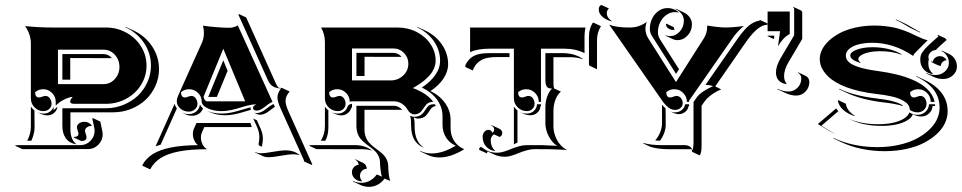

<svg xmlns="http://www.w3.org/2000/svg" viewBox="-20 -578 3818 762"><path d="M39.1 0 46.9 -2H298.8Q322.3 -2 338.9 -18.8Q355.5 -35.6 355.5 -59.6Q355.5 -66.7 351.4 -83.5Q347.4 -100.3 346.4 -106.7L347.9 -109.6L378.2 -95.5Q379.2 -88.1 383.3 -70.6Q387.5 -53 387.5 -45.7Q387.5 -21 370.4 -3.7Q353.3 13.7 329.1 13.7L69.1 13.9ZM79.8 -474.6Q131.6 -468.8 187.5 -468.8H400.4Q444.3 -468.8 481.6 -448.2Q518.8 -427.7 540.2 -392.9Q561.5 -358.2 561.5 -317.4Q561.5 -276.6 540.2 -241.8Q518.8 -207 481.6 -186.5Q444.3 -166 400.4 -166H274.4Q258.5 -166 258.5 -174.8Q258.5 -182.4 268.6 -193.4Q258.3 -193.4 241.6 -186.3Q224.9 -179.2 213.9 -169.9L201.2 -159.2V-173.8Q201.2 -194.3 186.5 -209.1Q171.9 -223.9 151.4 -223.9Q133.3 -223.9 119.4 -212.2Q119.4 -191.4 134.5 -191.2Q139.6 -191.2 147.3 -194.2Q155 -197.3 160.2 -197.3Q171.6 -197.3 178.1 -187.3Q184.6 -177.2 184.6 -166.3Q184.6 -154.1 175.2 -145.5Q165.8 -137 152.3 -137Q131.8 -137 117.2 -151.9Q102.5 -166.7 102.5 -187.7V-405.3Q102.5 -440.9 79.8 -474.6ZM87.9 -19.5Q102.5 -45.9 102.5 -76.2V-154.8Q108.4 -146 116.7 -139.6L117.2 -71.3Q117.2 -64.7 116.2 -58Q115.2 -51.3 113.4 -44.9Q111.6 -38.6 110.4 -34.7Q109.1 -30.8 106.8 -25.3Q104.5 -19.8 104.5 -19.5ZM127.9 -132.8V-133.1Q140.4 -127.2 154.3 -127.2Q167.5 -127.2 178.1 -134.9Q188.7 -142.6 192.6 -154.8V-140.6L208 -154.5Q208 -151.9 206.3 -147Q202.1 -135 191.7 -127.6Q181.2 -120.1 168 -120.1Q155 -120.1 142.1 -126.2ZM210 -244.1H390.6Q417.5 -244.1 435.8 -264.4Q454.1 -284.7 454.1 -312.5Q454.1 -340.3 435.8 -360.6Q417.5 -380.9 390.6 -380.9H210ZM227.5 -78.1V-148.4H400.4Q436.8 -148.4 469.8 -161.9Q502.9 -175.3 526.9 -197.9Q550.8 -220.5 564.9 -251.7Q579.1 -283 579.1 -317.4Q579.1 -367.4 550.8 -408.7Q522.5 -450 476.1 -470.5L480.2 -470.7L510.3 -456.8Q555.9 -435.5 583.5 -394.3Q611.1 -353 611.1 -303.2Q611.1 -268.6 596.8 -236.9Q582.5 -205.3 558.3 -182.4Q534.2 -159.4 500.7 -145.9Q467.3 -132.3 430.4 -132.3H259.5V-64Q259.5 -26.1 280.8 -7.6L283.4 -5.1Q255.9 -9.3 241.7 -28.6Q227.5 -47.9 227.5 -78.1ZM227.5 -261.7V-363.3H390.6Q410.2 -363.3 423.6 -347.7L421.6 -347.2L258.8 -347.7V-261.7ZM272.5 -32.5 273.4 -34.4Q291.5 -34.7 291.3 -47.6Q291.3 -52 288.3 -59.7Q285.4 -67.4 285.4 -73.2Q285.4 -82.5 294.3 -88.6Q303.2 -94.7 315.4 -94.7Q324.7 -94.7 332.5 -90.3Q340.3 -85.9 345.5 -78.4L342.8 -78.6Q332 -77.9 324.7 -72.4Q317.4 -66.9 317.4 -59.3Q317.4 -54.2 320.4 -46.4Q323.5 -38.6 323.5 -33.4Q323.5 -18.3 302.5 -18.3Z M544.9 77.6Q559.1 51 585.9 33.8Q612.8 16.6 657.1 7.6Q701.4 -1.5 765.6 -2Q755.9 -9.5 750.6 -21.9Q745.4 -34.2 745.4 -46.6Q745.4 -58.1 749.3 -66.7L759.8 -89.8H973.9L979.2 -73.7H791L781.2 -52Q777.3 -43.7 777.3 -32.7Q777.3 -18.3 783.9 -5Q790.5 8.3 802.5 14.2Q736.3 14.2 690.8 22.9Q645.3 31.7 617.7 49.2Q590.1 66.7 575.9 94.2L545.9 80.1ZM597.4 2.7 673.1 -166Q675.5 -156 681.9 -147.7L617.7 -3.9Q607.7 -1 597.4 2.7ZM681.6 -176.8Q681.6 -186.5 688.2 -201.4L781.5 -408.7Q789.3 -426.3 789.3 -448Q789.3 -462.6 785.4 -476.1Q845.2 -467.8 891.6 -467.8Q899.4 -467.8 908.7 -470.6Q918 -473.4 923.8 -477.3L1061.5 -173.8Q1053.7 -170.7 1044.7 -164.3Q1035.6 -158 1029.2 -152.6Q1022.7 -147.2 1014.3 -143.1Q1005.9 -138.9 998 -138.9Q992.4 -138.9 988.3 -142Q984.1 -145 984.1 -149.4Q984.1 -153.8 987.3 -157Q990.5 -160.2 997.1 -164.1Q983.9 -164.1 965.8 -159.8Q947.8 -155.5 932.4 -150.5Q917 -145.5 897.1 -141.2Q877.2 -137 860.6 -137Q838.9 -137 820.3 -142.2Q801.8 -147.5 791 -156.4Q780.3 -165.3 780.3 -175.8Q780.3 -195.1 765.6 -209.5Q751 -223.9 730.5 -223.9Q712.4 -223.9 698.5 -212.2Q698.5 -191.4 713.6 -191.2Q718.8 -191.2 726.4 -194.2Q734.1 -197.3 739.3 -197.3Q750.7 -197.3 757.2 -187.3Q763.7 -177.2 763.7 -166.3Q763.7 -153.3 753.7 -144.2Q743.7 -135 729.5 -135Q709.7 -135 695.7 -147.2Q681.6 -159.4 681.6 -176.8ZM702.6 -130.6 702.9 -130.9Q715.3 -125 729.5 -125.2Q746.6 -125.2 759.3 -136.1Q772 -147 773.4 -163.3Q777.3 -154.8 785.6 -147.9Q781.5 -135 769.8 -126.8Q758.1 -118.7 743.7 -118.7Q728.5 -118.7 716.8 -124ZM788.3 -195.3Q788.3 -182.1 799.8 -175.8H953.1L866.2 -384.5ZM800.5 -138.9Q825.9 -127.2 860.6 -127.2Q879.6 -127.2 899.5 -131.6Q919.4 -136 941.3 -142.7Q963.1 -149.4 974.6 -151.9Q974.6 -150.6 974.4 -149.4Q974.4 -145.5 975.8 -142.1Q968.5 -140.1 953 -135.5Q937.5 -130.9 927.5 -128.2Q917.5 -125.5 902.7 -123Q887.9 -120.6 874.8 -120.6Q839.6 -120.6 814.7 -132.3ZM806.4 -193.4 866.2 -338.6 883.3 -296.9 840.6 -193.4ZM926.8 -518.3 927 -522.7 957 -508.8 1075.2 -246.1Q1079.8 -236.1 1085.7 -229.7Q1092 -228.8 1099.6 -228.8L1129.6 -214.8Q1121.3 -205.1 1117.3 -196.5Q1113.3 -188 1113.3 -177.7Q1113.3 -161.6 1124.8 -136.2L1219.5 74.5L1216.6 76.4L1186.5 62.5L1186 57.6L1092.8 -149.4Q1081.1 -175.5 1081.1 -191.4Q1081.1 -209 1095.5 -227.1Q1087.4 -227.3 1081.1 -228.5Q1074.7 -229.7 1067.4 -232.9Q1060.1 -236.1 1054 -242.7Q1047.9 -249.3 1043.5 -259.3ZM985.1 -107.4 999.3 -100.8 1014.4 -67.4Q1023.4 -46.9 1023.4 -26.9Q1023.4 -19.3 1021.7 -10Q1020 -0.7 1020 -0.2Q1020 3.4 1021.7 3.7Q1007.1 2.2 1005.9 -5.9Q1006.1 -7.3 1007.1 -12.1Q1008.1 -16.8 1008.7 -22.2Q1009.3 -27.6 1009.3 -33.4Q1009.3 -53.5 1000.2 -74ZM986.3 -131.6Q991.7 -129.2 998 -129.2Q1007.3 -129.2 1016.8 -133.5Q1026.4 -137.9 1033.3 -143.6Q1040.3 -149.2 1049.3 -155.6Q1058.3 -162.1 1065.2 -164.8L1065.9 -165L1071 -154.1Q1065.9 -150.9 1057.6 -144.5Q1049.3 -138.2 1043.3 -133.9Q1037.4 -129.6 1028.8 -126.1Q1020.3 -122.6 1012.2 -122.6Q1006.1 -122.6 1000.5 -125ZM991.7 24.4Q1001.5 30.3 1016.6 30.3Q1031.2 30.3 1063.8 24.4Q1096.4 18.6 1112.3 18.6Q1147.7 18.6 1169.4 37.6L1165.8 36.9Q1153.6 34.2 1142.6 34.2Q1127.4 34.2 1094.6 40.2Q1061.8 46.1 1046.6 46.1Q1033.4 46.1 1024.2 42L994.1 27.8Z M1206.1 0 1213.4 -2H1390.1Q1409.4 -2 1426.8 3.8Q1444.1 9.5 1457 20L1451.4 18.3Q1436.3 14.2 1420.2 14.2L1236.1 13.9ZM1253.2 -19.5Q1269.5 -44.9 1269.5 -78.1V-154.8Q1275.1 -146.2 1283.2 -140.1V-71.3Q1283.2 -42.2 1271.2 -19.5ZM1254.4 -468.8H1557.6Q1599.4 -468.8 1634.3 -450.7Q1669.2 -432.6 1689.1 -402.3Q1709 -372.1 1709 -336.9Q1709 -325.2 1705.1 -313.6Q1701.2 -302 1695.4 -292.8Q1689.7 -283.7 1680.7 -274.4Q1671.6 -265.1 1664.2 -258.9Q1656.7 -252.7 1646.6 -245.8Q1636.5 -239 1631.1 -235.8Q1625.7 -232.7 1618.4 -228.5Q1625.7 -226.1 1633.8 -222.5Q1641.8 -219 1654.2 -212.4Q1666.5 -205.8 1678.6 -195.7Q1690.7 -185.5 1699.5 -173.8Q1690.4 -173.8 1683.7 -171.1Q1677 -168.5 1672.7 -164.1Q1668.5 -159.7 1664.9 -154.3Q1661.4 -148.9 1657.7 -143.7Q1654.1 -138.4 1649.8 -134Q1645.5 -129.6 1638.8 -126.8Q1632.1 -124 1623 -124Q1617.2 -124 1610 -128.8Q1602.8 -133.5 1599.1 -140.4Q1589.8 -156.7 1575.4 -166.3Q1561 -175.8 1543 -175.8H1377Q1370.8 -175.8 1368.2 -173.8Q1368.2 -194.3 1353.5 -209.1Q1338.9 -223.9 1318.4 -223.9Q1300.3 -223.9 1286.4 -212.2Q1286.4 -191.4 1301.5 -191.2Q1306.6 -191.2 1314.3 -194.2Q1322 -197.3 1327.1 -197.3Q1338.6 -197.3 1345.1 -187.3Q1351.6 -177.2 1351.6 -166.3Q1351.6 -154.1 1342.7 -145.5Q1333.7 -137 1321.3 -137Q1299.8 -137 1284.7 -151.6Q1269.5 -166.3 1269.5 -187.5V-410.2Q1269.5 -441.9 1254.4 -468.8ZM1294.7 -132.8V-133.1Q1307.1 -127.2 1321.3 -127.2Q1335 -127.2 1345.7 -135.3Q1356.4 -143.3 1359.9 -156Q1360.8 -158.7 1366.1 -162.4Q1371.3 -166 1377 -166V-151.4Q1374.5 -151.4 1374 -149.4Q1370.4 -136.7 1359.5 -128.4Q1348.6 -120.1 1335 -120.1Q1321.8 -120.1 1308.8 -126.2ZM1376.7 105.5Q1376.7 94.5 1384.2 85.8Q1391.6 77.1 1403.3 76.2Q1402.8 69.3 1399 63.8Q1395.3 58.3 1389.2 55.7L1390.6 54.2L1420.9 68.4Q1427.7 71.5 1431.6 77.9Q1435.5 84.2 1435.5 92Q1424.3 92 1416.5 100.1Q1408.7 108.2 1408.7 119.6Q1408.7 130.6 1416 139.6L1416.3 141.6Q1399.9 141.6 1388.3 131Q1376.7 120.4 1376.7 105.5ZM1377 -258.8H1530.3Q1558.6 -258.8 1579.6 -277.8Q1600.6 -296.9 1600.6 -325.2Q1600.6 -350.1 1583.3 -367.9Q1565.9 -385.7 1541 -385.7H1377ZM1380.6 142.1 1380.9 140.1Q1396.2 147.5 1415 147.5Q1432.9 147.5 1448.6 138.8Q1464.4 130.1 1474.6 115Q1479.2 115 1485.8 118.7Q1492.4 122.3 1495.6 123.3Q1492.4 112.8 1490.4 95.8Q1488.3 78.9 1488.3 69.3Q1488.3 54.7 1483.2 43Q1478 31.2 1469.7 23.1Q1461.4 14.9 1451.4 7.4Q1441.4 0 1431.4 -7.8Q1421.4 -15.6 1413.1 -24.8Q1404.8 -33.9 1399.7 -47.5Q1394.5 -61 1394.5 -78.1V-158.2H1543Q1562 -158.2 1576.4 -141.8Q1573.7 -142.1 1571 -142.1L1426.5 -142.3V-64Q1426.5 -47.4 1431.8 -33.9Q1437 -20.5 1445.3 -11.5Q1453.6 -2.4 1463.6 5.4Q1473.6 13.2 1483.6 20.6Q1493.7 28.1 1502 36.4Q1510.3 44.7 1515.5 56.6Q1520.8 68.6 1520.8 83.3Q1520.8 94.7 1522.8 112.3Q1524.9 129.9 1528.6 139.6Q1514.6 135 1505.9 130.9Q1495.4 146 1479.2 154.8Q1463.1 163.6 1444.6 163.6Q1426.3 163.6 1410.6 156.2ZM1394.5 -276.4V-368.2H1541Q1550.8 -368.2 1559.4 -363.8Q1568.1 -359.4 1574 -351.8L1571 -352.3L1426.8 -352.5V-276.4ZM1607.9 -118.7Q1615.7 -114.3 1623 -114.3Q1633.3 -114.3 1641.1 -117.1Q1648.9 -119.9 1653.8 -124.3Q1658.7 -128.7 1662.6 -133.9Q1666.5 -139.2 1669.8 -144.5Q1673.1 -149.9 1676.9 -154.3Q1680.7 -158.7 1686.4 -161.4Q1692.1 -164.1 1699.5 -164.1H1706.1Q1707.8 -160.9 1709.5 -157.2Q1702.1 -156.5 1696.5 -152.3Q1690.9 -148.2 1687.6 -142.7Q1684.3 -137.2 1679.9 -131Q1675.5 -124.8 1670.9 -119.5Q1666.3 -114.3 1657.7 -110.8Q1649.2 -107.4 1637.7 -107.4Q1629.9 -107.4 1622.1 -112.1Q1625.5 -99.4 1625.5 -86.2V-76.4Q1625.5 -14.4 1663.1 8.3Q1652.3 4.6 1643.7 -1.8Q1635 -8.3 1627.4 -18.8Q1619.9 -29.3 1615.6 -45.8Q1611.3 -62.3 1611.3 -83V-92.8Q1611.3 -106 1607.9 -118.7ZM1635.5 -469.5 1637 -470.9 1667.2 -457Q1708.7 -437.7 1733.6 -401.7Q1758.5 -365.7 1758.5 -323Q1758.5 -293.7 1739.4 -265.4Q1720.2 -237.1 1688.5 -216.8Q1724.9 -199.2 1746.6 -168.7Q1768.3 -138.2 1768.3 -102.1V-68.8Q1768.3 -42 1781.2 -20.6Q1794.2 0.7 1816.9 11.5L1823 13.9Q1769.5 46.9 1723.9 46.9Q1699.2 46.9 1678.7 37.4L1648.4 23.2L1647.9 20.8Q1668.7 31 1693.8 31Q1737.5 31 1788.6 0.2Q1764.2 -10.3 1750.2 -32.3Q1736.3 -54.4 1736.3 -83V-116.2Q1736.3 -152.6 1714.5 -182.5Q1692.6 -212.4 1654.3 -230.7Q1686.3 -251.2 1706.4 -278.9Q1726.6 -306.6 1726.6 -336.9Q1726.6 -379.4 1701.7 -414.9Q1676.8 -450.4 1635.5 -469.5Z M1826.2 -312.5 1828.1 -322Q1833.7 -333.7 1842 -342Q1850.3 -350.3 1859 -355.2Q1867.7 -360.1 1879.2 -362.8Q1890.6 -365.5 1900.8 -366.3Q1910.9 -367.2 1923.8 -367.2H2002V-351.6H1954.1Q1943.1 -351.6 1934.4 -351Q1925.8 -350.3 1915.5 -348.5Q1905.3 -346.7 1897.2 -343Q1889.2 -339.4 1881.2 -333.6Q1873.3 -327.9 1866.9 -319Q1860.6 -310.1 1856.2 -298.3ZM1845.7 -370.8V-468.8H2303.7Q2299.8 -450.4 2299.8 -432.6V-367.2Q2264.4 -384.8 2219.7 -384.8H2127V-173.8H2118.2Q2118.2 -194.3 2103.5 -209.1Q2088.9 -223.9 2068.4 -223.9Q2050.3 -223.9 2036.4 -212.2Q2036.4 -191.4 2051.5 -191.2Q2056.6 -191.2 2064.3 -194.2Q2072 -197.3 2077.1 -197.3Q2088.6 -197.3 2095.1 -187.3Q2101.6 -177.2 2101.6 -166.3Q2101.6 -154.1 2092.7 -145.5Q2083.7 -137 2071.3 -137Q2049.8 -137 2034.7 -151.9Q2019.5 -166.7 2019.5 -187.7V-384.8H1923.8Q1873.8 -384.8 1845.7 -370.8ZM1881.3 12.2Q1883.1 8.1 1888.4 4.6Q1907.7 18.6 1921.4 23.3Q1935.1 28.1 1955.1 28.1Q1965.8 28.1 1980.8 23.4Q1995.8 18.8 2008.9 13.1Q2022 7.3 2039.2 2.7Q2056.4 -2 2071.3 -2H2130.6Q2137.5 -2 2191.7 0.7Q2177.5 -7.3 2166.5 -23.2Q2155.5 -39.1 2150 -56Q2144.5 -73 2144.5 -87.9V-152.3Q2144.5 -174.8 2151.7 -194.9Q2158.9 -215.1 2170.9 -226.6Q2163.6 -226.8 2159.3 -227.9Q2155 -229 2151.4 -232.7Q2147.7 -236.3 2146.1 -243.9Q2144.5 -251.5 2144.5 -263.7V-367.2H2211.9Q2260 -367.2 2293.7 -344L2289.6 -344.2Q2267.6 -351.1 2241.9 -351.1H2176.5V-249.5Q2176.5 -234.6 2179 -227.1L2206.1 -214.4Q2193.1 -204.1 2184.8 -183.1Q2176.5 -162.1 2176.5 -138.2V-74Q2176.5 -63 2179.9 -50Q2183.3 -37.1 2189.8 -24Q2196.3 -11 2207.2 0.2Q2218 11.5 2231.2 17.1Q2227.5 17.1 2200.1 15.6Q2172.6 14.2 2160.6 14.2L2101.3 13.9Q2086.9 13.9 2069.8 18.7Q2052.7 23.4 2039.7 29.1Q2026.6 34.7 2011.5 39.4Q1996.3 44.2 1985.1 44.2Q1960.2 44.2 1941.4 35.2L1915.5 23.2Q1912.4 26.4 1912.6 31L1882.6 17.1ZM1895.5 -35.4Q1895.5 -46.6 1902.3 -54.7Q1909.2 -62.7 1918.9 -62.7Q1923.8 -62.7 1928 -59.9Q1932.1 -57.1 1933.3 -51.3Q1936.8 -52.2 1939.1 -55.9Q1941.4 -59.6 1941.4 -64.7Q1941.4 -69.3 1938.2 -73.4Q1935.1 -77.4 1929.7 -79.8L1931.2 -81.3L1961.2 -67.4Q1966.8 -64.7 1970.1 -60.3Q1973.4 -55.9 1973.4 -50.5Q1973.4 -44.2 1970 -39.6Q1966.6 -34.9 1961.7 -34.9L1940.7 -44.7Q1934.8 -41.7 1931.2 -35.4Q1927.5 -29.1 1927.5 -21.2Q1927.5 4.2 1944.1 19.5L1945.8 21.7Q1922.9 18.8 1909.2 3.4Q1895.5 -12 1895.5 -35.4ZM2019.5 -5.1V-155Q2025.4 -146 2033.7 -139.6V-12Q2026.1 -9 2019.5 -5.1ZM2044.9 -132.6V-132.8Q2057.4 -127 2071.3 -127.2Q2087.2 -127.2 2098.8 -137.8Q2110.4 -148.4 2111.3 -164.1H2127V-157.2H2125Q2124.3 -141.8 2112.8 -131.2Q2101.3 -120.6 2085.4 -120.6Q2070.8 -120.6 2059.1 -126ZM2317.4 -322.8V-432.6Q2317.4 -462.4 2331.5 -486.3L2335 -488.3L2365 -474.1Q2349.4 -449.5 2349.4 -418.5V-303.2L2319.3 -317.4Z M2356.4 -540Q2356.4 -548.8 2361.1 -555.2L2366.7 -558.3L2396.7 -544.4Q2388.2 -537.1 2388.2 -525.6Q2388.2 -508.3 2406.7 -495.1L2407.2 -492.9Q2383.5 -499.8 2370 -512.2Q2356.4 -524.7 2356.4 -540ZM2397.7 -480.2Q2424.8 -468.8 2478.3 -468.8Q2497.8 -468.8 2513.8 -474Q2529.8 -479.2 2546.9 -491Q2544.4 -485.8 2543 -477.8Q2541.5 -469.7 2541.5 -464.1Q2541.5 -443.6 2552.7 -425.8L2662.8 -252.2L2773.4 -425.8Q2779.5 -435.3 2782.6 -445.9Q2785.6 -456.5 2786.1 -462.3Q2786.6 -468 2786.6 -476.6Q2833.7 -468.8 2861.8 -468.8Q2885.5 -468.8 2932.6 -474.6Q2926.3 -470.9 2913 -457.4Q2899.7 -443.8 2891.1 -431.6L2714.8 -178.5V-173.8H2706.1Q2706.1 -194.3 2691.4 -209.1Q2676.8 -223.9 2656.2 -223.9Q2638.2 -223.9 2624.3 -212.2Q2624.3 -191.4 2639.4 -191.2Q2644.5 -191.2 2652.2 -194.2Q2659.9 -197.3 2665 -197.3Q2675 -197.3 2682.3 -188.7Q2689.5 -180.2 2689.5 -168.2Q2689.5 -157.2 2680.5 -149.5Q2671.6 -141.8 2659.2 -141.8Q2649.9 -141.8 2641.4 -145.9Q2632.8 -149.9 2624.9 -158.1Q2616.9 -166.3 2611 -174.2Q2605 -182.1 2597.2 -194.1ZM2530.3 -9.8H2536.4Q2563.7 -2 2607.4 -2H2696.8Q2707.8 -2 2716.6 2.9Q2725.3 7.8 2728 18.8Q2732.4 8.8 2732.4 -14.6V-173.1L2744.9 -190.9Q2761.7 -214.8 2810.5 -236.3Q2794.9 -241 2783.4 -241H2779.8L2905.5 -421.6Q2912.6 -431.6 2918 -439Q2923.3 -446.3 2933.2 -457.5Q2943.1 -468.8 2951.8 -476Q2960.4 -483.2 2971.6 -488.9Q2982.7 -494.6 2993.2 -495.1L2995.1 -499L3025.4 -485.4V-479.5Q3013.9 -479.5 3001.8 -473.4Q2989.7 -467.3 2978.1 -456.1Q2966.6 -444.8 2957 -433.1Q2947.5 -421.4 2937.3 -406.5L2818.6 -235.1L2842.3 -223.1Q2823.5 -216.1 2804.8 -202.6Q2786.1 -189.2 2776.6 -175.8L2764.4 -158.4V-0.7Q2764.4 30.3 2756.6 38.6L2726.6 24.4Q2726.6 18.8 2724.4 14.2H2637.5Q2588.1 14.2 2560.3 4.2ZM2559.1 -464.1Q2559.1 -485.8 2568.4 -504.6Q2577.6 -523.4 2593.8 -534.7Q2609.9 -545.9 2628.9 -545.9Q2642.6 -545.9 2654.5 -541.1Q2666.5 -536.4 2674.8 -528.1L2671.1 -528.8Q2665 -529.8 2658.9 -530Q2640.6 -530 2625 -519Q2609.4 -508.1 2600.2 -489.7Q2591.1 -471.4 2591.1 -450.2Q2591.1 -435.3 2599.1 -422.4L2673.6 -305.2L2675.3 -304.2L2663.1 -284.9L2567.4 -435.3Q2558.8 -448.7 2559.1 -464.1ZM2580.3 -20.5Q2593.5 -35.9 2600.5 -54.1Q2607.4 -72.3 2607.4 -89.8V-162.6Q2614.5 -153.8 2621.6 -147.7L2622.1 -83Q2622.1 -67.4 2616.2 -50.9Q2610.4 -34.4 2599.1 -19.5Q2589.8 -19.8 2580.3 -20.5ZM2621.6 -436.3 2621.8 -438.2Q2629.4 -434.8 2637.9 -434.6Q2661.1 -434.6 2677.6 -452.6Q2694.1 -470.7 2694.1 -496.1Q2694.1 -510.5 2685.2 -522.7Q2676.3 -534.9 2661.4 -541.7L2662.1 -543.7L2692.1 -529.5Q2707.5 -522.5 2716.8 -509.8Q2726.1 -497.1 2726.1 -482.2Q2726.1 -455.8 2709.1 -437.3Q2692.1 -418.7 2668 -418.7Q2659.2 -418.7 2651.6 -422.1ZM2622.6 -481.9 2624.5 -484.1 2654.5 -470Q2654.5 -465.6 2656.5 -461.4L2658 -459.7Q2654.5 -459 2650.9 -459.2Q2641.4 -459.2 2632.6 -465.3Q2623.8 -471.4 2622.6 -481.9ZM2637.9 -136.7Q2648.4 -131.8 2659.2 -132.1Q2674.1 -132.1 2685.5 -141.1Q2697 -150.1 2699 -164.1H2714.8V-157.2H2712.9Q2710.7 -143.3 2699.6 -134.2Q2688.5 -125 2673.8 -125Q2663.3 -125 2652.1 -130.1Z M3026.4 -434.6V-436.5H3053L3051.8 -423.1L3049.8 -423.6ZM3026.4 -454.1V-532.2H3114.3V-443.1Q3099.6 -435.3 3088.9 -423.6Q3078.1 -411.9 3067.6 -394.5L3075.9 -454.1ZM3059.6 -290Q3059.6 -315.9 3078.4 -347.7L3131.8 -438V-542Q3131.8 -546.9 3127.4 -549.1L3128.2 -550.8L3158.2 -536.9Q3163.8 -534.2 3163.8 -527.8V-423.3L3110.1 -332.5Q3091.8 -301.5 3091.8 -276.4Q3091.8 -257.6 3101.6 -246.3L3102.5 -244.4Q3083.3 -245.8 3071.4 -257.9Q3059.6 -270 3059.6 -290ZM3064.9 -223.9 3065.4 -225.8Q3088.4 -214.8 3109.4 -214.8Q3130.4 -214.8 3145.3 -230Q3160.2 -245.1 3160.2 -266.6Q3160.2 -274.2 3156.5 -280.2Q3152.8 -286.1 3147 -289.1L3147.5 -291L3177.5 -276.9Q3184.1 -273.9 3188.1 -267.3Q3192.1 -260.7 3192.1 -252.7Q3192.1 -230.5 3176.8 -214.6Q3161.4 -198.7 3139.4 -198.7Q3118.7 -198.7 3095 -210Z M3225.8 -85.7 3298.6 -147.9Q3302.2 -142.1 3307.1 -136.7L3240 -79.1Q3242.9 -77.4 3262.9 -65.1Q3283 -52.7 3296.4 -45.7Q3283 -51.8 3270.4 -59Q3257.8 -66.2 3244.4 -74.5Q3231 -82.8 3225.8 -85.7ZM3233.4 -343.8Q3233.4 -362.5 3242.7 -381.3Q3252 -400.1 3270.6 -417.2Q3289.3 -434.3 3314.9 -447.6Q3340.6 -460.9 3376 -468.8Q3411.4 -476.6 3451.2 -476.6Q3473.9 -476.6 3495 -474Q3516.1 -471.4 3531.2 -468Q3546.4 -464.6 3563 -458.7Q3579.6 -452.9 3589 -448.7Q3598.4 -444.6 3612.1 -437.7Q3643.6 -422.4 3661.6 -418.2L3625.2 -381.8Q3624.3 -380.9 3621.9 -378.5Q3619.6 -376.2 3618.8 -375.4Q3617.9 -374.5 3616 -372.6Q3614 -370.6 3613.3 -369.8Q3612.5 -368.9 3611.1 -367.3Q3609.6 -365.7 3609 -364.9Q3608.4 -364 3607.4 -362.7Q3606.4 -361.3 3606 -360.4Q3605.5 -359.4 3605 -358.2Q3604.5 -356.9 3604.2 -356Q3526.6 -408.2 3442.4 -408.2Q3414.6 -408.2 3391.1 -402.8Q3367.7 -397.5 3352.3 -385.6Q3336.9 -373.8 3336.9 -357.4Q3336.9 -342.5 3349.1 -331.3Q3361.3 -320.1 3389.8 -311.2Q3418.2 -302.2 3464.1 -296.1Q3547.4 -284.9 3600.6 -262Q3676.8 -229.2 3689.5 -173.8H3673.8Q3673.8 -194.3 3659.2 -209.1Q3644.5 -223.9 3624 -223.9Q3606 -223.9 3592 -212.2Q3592 -191.4 3607.2 -191.2Q3612.3 -191.2 3620 -194.2Q3627.7 -197.3 3632.8 -197.3Q3644.3 -197.3 3650.8 -187.3Q3657.2 -177.2 3657.2 -166.3Q3657.2 -152.1 3647 -142.1Q3636.7 -132.1 3622.1 -132.1Q3604.5 -132.1 3590.6 -142.3Q3590.6 -152.3 3585.1 -160.9Q3579.6 -169.4 3569.6 -175.5Q3559.6 -181.6 3547.7 -186.5Q3535.9 -191.4 3520.1 -194.9Q3504.4 -198.5 3490.2 -200.8Q3476.1 -203.1 3459.2 -204.8Q3423.1 -209 3392.2 -216.2Q3361.3 -223.4 3338.5 -232.1Q3315.7 -240.7 3297.6 -251.5Q3279.5 -262.2 3267.7 -273.4Q3255.9 -284.7 3247.9 -296.9Q3240 -309.1 3236.7 -320.6Q3233.4 -332 3233.4 -343.8ZM3287.4 -30.8Q3365.2 5.9 3462.9 5.9Q3506.6 5.9 3545.8 -2.7Q3585 -11.2 3614.4 -26.1Q3643.8 -41 3665.4 -60.7Q3687 -80.3 3698 -103.4Q3709 -126.5 3709 -150.4Q3709 -231 3616 -274.4L3616.9 -276.1L3647 -262Q3741 -218 3741 -136.2Q3741 -111.8 3729.9 -88.5Q3718.8 -65.2 3696.9 -45.3Q3675 -25.4 3645.4 -10.3Q3615.7 4.9 3576.3 13.3Q3536.9 21.7 3492.9 22Q3395.5 22 3317.6 -14.4L3287.6 -28.6ZM3305.4 -177 3306.6 -180.7 3336.7 -166.5Q3341.3 -137.9 3372.1 -118.9L3371.1 -117.2Q3314.2 -137.2 3305.4 -177ZM3310.1 -223.6 3310.5 -225.6Q3370.6 -197.5 3457.3 -187.5Q3540 -178.2 3564.2 -158.4L3562.3 -157.5Q3533.9 -166.3 3487.1 -171.6Q3400.4 -181.6 3340.3 -209.7ZM3347.7 -107.2V-107.4Q3395.8 -85 3465.8 -85Q3495.8 -85 3521.6 -90.2Q3547.4 -95.5 3565.7 -106.3Q3584 -117.2 3589.1 -131.8Q3604.2 -122.3 3622.1 -122.3Q3639.9 -122.3 3653 -134.4Q3666 -146.5 3667 -164.1H3690.7Q3690.9 -160.6 3691.2 -157.2L3681.2 -157.5Q3680.2 -139.9 3667.1 -127.8Q3654.1 -115.7 3636.2 -115.7Q3622.3 -115.7 3609.9 -121.3L3603 -124.8Q3597.9 -110.4 3579.5 -99.6Q3561 -88.9 3535.4 -83.6Q3509.8 -78.4 3480 -78.4Q3409.7 -78.4 3361.8 -100.6ZM3354.5 -357.4Q3354.5 -371.6 3380.7 -381.1Q3407 -390.6 3442.4 -390.6Q3510.3 -390.6 3558.8 -362.5L3557.4 -361.1Q3520.3 -374.8 3472.4 -374.8Q3448.5 -374.8 3428.7 -370.4Q3408.9 -366 3397.7 -358.8Q3386.5 -351.6 3386.5 -343.5Q3386.5 -336.7 3395 -330.1V-327.9Q3354.5 -340.6 3354.5 -357.4ZM3535.2 -499.3 3535.6 -501.2Q3537.1 -500.5 3538.8 -499.8L3568.8 -485.8Q3580.3 -480.5 3603 -467Q3625.7 -453.6 3632.6 -450.7L3631.3 -449Q3630.4 -449.5 3619.5 -454.6Q3608.6 -459.7 3602.3 -462.6Q3595.2 -465.8 3571.3 -479.9Q3547.4 -493.9 3535.2 -499.3ZM3632.3 -340.6Q3632.3 -350.8 3634.2 -357.5Q3636 -364.3 3643.8 -374.9Q3651.6 -385.5 3665.2 -398.4Q3678.7 -411.4 3704.3 -433.8L3701.2 -437.3L3701.4 -439.9L3731.7 -425.8L3737.1 -419.4Q3709.5 -395.3 3695.6 -381.8L3697.5 -379.9Q3683.8 -379.9 3674.2 -371.5Q3664.6 -363 3664.6 -351.3Q3664.6 -346.7 3666.7 -342.5L3665.8 -340.6Q3664.3 -334.7 3664.3 -326.4Q3664.3 -301.5 3681.4 -286.1L3683.1 -283.7Q3660.2 -286.6 3646.2 -302.4Q3632.3 -318.1 3632.3 -340.6ZM3655.8 -288.8Q3673.1 -280.3 3692.4 -280.3Q3714.4 -280.3 3730.1 -294.3Q3745.8 -308.3 3745.8 -328.1Q3745.8 -344 3737.7 -356.8Q3729.5 -369.6 3716.3 -375.7L3717.5 -377.4L3747.6 -363.3Q3761 -356.9 3769.4 -343.6Q3777.8 -330.3 3777.8 -314Q3777.8 -293.5 3761.6 -278.9Q3745.4 -264.4 3722.4 -264.4Q3703.9 -264.4 3687 -272.2L3656.7 -286.1ZM3674.8 -332.5 3675.3 -334.5Q3678.5 -333 3682.1 -332.5Q3683.1 -342 3691.3 -348.6Q3699.5 -355.2 3710.4 -355.2Q3719 -355.2 3726.1 -350.8Q3733.2 -346.4 3736.8 -339.1L3734.9 -338.9Q3725.8 -337.2 3719.8 -330.8Q3713.9 -324.5 3713.9 -316.4Q3710.2 -316.4 3703.7 -318.8Q3697.3 -321.3 3691.8 -324Q3686.3 -326.7 3674.8 -332.5Z"/></svg>

Font: AgreloyS1
Style: Medium
Weight: 400
Designer: gluk
Foundry: gluk
Version: Version 0.27